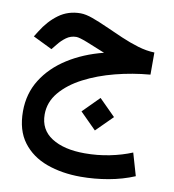

<svg xmlns="http://www.w3.org/2000/svg" viewBox="-87 -533 859 946"><g transform="rotate(10 342.5 -59.5)"><path d="M631.3 -328.6V-217.8Q543 -210.4 457.8 -188.5Q372.6 -166.5 303.5 -130.6Q234.4 -94.7 193.1 -45.4Q151.9 3.9 151.9 65.4Q151.9 141.6 213.4 180.9Q274.9 220.2 378.9 220.2Q442.9 220.2 503.4 208Q564 195.8 614.3 174.8L647 287.6Q586.4 313 517.3 325.2Q448.2 337.4 379.4 337.4Q285.2 337.4 209.2 309.8Q133.3 282.2 88.6 222.9Q43.9 163.6 43.9 68.8Q43.9 -20 87.9 -90.1Q131.8 -160.2 209.2 -209.5Q286.6 -258.8 387.2 -284.2Q335.9 -305.7 295.2 -321.5Q254.4 -337.4 239.7 -337.4Q211.9 -337.4 189.7 -321.3Q167.5 -305.2 150.4 -283.2L128.9 -256.8L32.7 -303.7L49.3 -330.1Q84 -386.7 131.1 -421.1Q178.2 -455.6 240.2 -455.6Q266.1 -455.6 301.3 -442.9Q336.4 -430.2 377.4 -411.6Q418.5 -393.1 461.9 -374.3Q505.4 -355.5 548.6 -342.5Q591.8 -329.6 631.3 -328.6ZM409.2 -62 490.7 19.5 409.2 100.6 328.1 19.5Z"/></g></svg>

Font: Vazirmatn UI NL SemiBold
Style: Regular
Weight: 600
Designer: Saber Rastikerdar
Foundry: Saber Rastikerdar
Version: Version 33.003